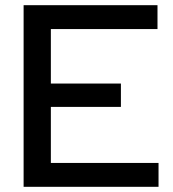

<svg xmlns="http://www.w3.org/2000/svg" viewBox="-20 -720 668 740"><path d="M71 0V-700H587V-608H176V-398H446V-308H176V-92H591V0Z"/></svg>

Font: Red Hat Display Medium
Style: Regular
Weight: 500
Designer: Pentagram / MCKL
Foundry: Pentagram / MCKL
Version: Version 1.005; Red Hat Display Medium